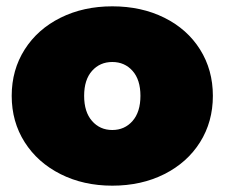

<svg xmlns="http://www.w3.org/2000/svg" viewBox="-20 -577 710 607"><path d="M17 -274Q17 -356 58 -420.5Q99 -485 171.5 -521Q244 -557 335 -557Q427 -557 499.5 -521Q572 -485 612.5 -420.5Q653 -356 653 -274Q653 -192 612.5 -127.5Q572 -63 499.5 -26.5Q427 10 335 10Q244 10 171.5 -26.5Q99 -63 58 -127.5Q17 -192 17 -274ZM424 -274Q424 -325 399 -353Q374 -381 335 -381Q296 -381 271 -353Q246 -325 246 -274Q246 -223 271 -194.5Q296 -166 335 -166Q374 -166 399 -194.5Q424 -223 424 -274Z"/></svg>

Font: Montserrat Alternates Black
Style: Regular
Weight: 900
Designer: Julieta Ulanovsky
Foundry: Julieta Ulanovsky
Version: Version 7.200